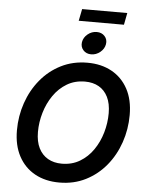

<svg xmlns="http://www.w3.org/2000/svg" viewBox="-67 -1116 898 1179"><g transform="rotate(5 382.0 -526.5)"><path d="M343.3 10.3Q257.3 10.3 192.9 -25.1Q128.4 -60.5 92.5 -127.2Q56.6 -193.8 56.6 -287.1Q56.6 -375 84.5 -456.1Q112.3 -537.1 164.6 -600.6Q216.8 -664.1 289.8 -700.9Q362.8 -737.8 452.6 -737.8Q538.1 -737.8 602.3 -702.4Q666.5 -667 702.4 -600.6Q738.3 -534.2 738.3 -440.4Q738.3 -352.1 710.4 -271Q682.6 -189.9 630.6 -126.7Q578.6 -63.5 505.9 -26.6Q433.1 10.3 343.3 10.3ZM348.1 -106.4Q411.1 -106.4 459.7 -135.5Q508.3 -164.6 541.5 -212.9Q574.7 -261.2 591.8 -320.3Q608.9 -379.4 608.9 -439.9Q608.9 -499 588.9 -539.6Q568.8 -580.1 532.7 -600.6Q496.6 -621.1 447.8 -621.1Q384.8 -621.1 336.2 -592Q287.6 -563 254.2 -514.4Q220.7 -465.8 203.4 -407Q186 -348.1 186 -288.1Q186 -228.5 206.3 -188.2Q226.6 -147.9 262.9 -127.2Q299.3 -106.4 348.1 -106.4ZM469.7 -791Q439 -791 420.9 -811.5Q402.8 -832 407.2 -860.8Q412.1 -890.1 437 -910.4Q461.9 -930.7 492.7 -930.7Q523.4 -930.7 541.7 -910.4Q560.1 -890.1 555.2 -860.8Q550.3 -832 525.4 -811.5Q500.5 -791 469.7 -791ZM668.9 -1063 654.8 -989.7H376L390.6 -1063Z"/></g></svg>

Font: Inter 18pt SemiBold
Style: Italic
Weight: 600
Italic angle: -9.3988°
Designer: Rasmus Andersson
Foundry: rsms
Version: Version 4.001;git-66647c0bb